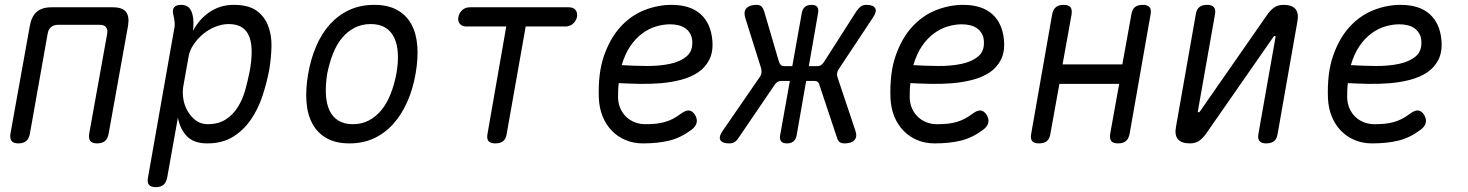

<svg xmlns="http://www.w3.org/2000/svg" viewBox="-20 -580 6040 790"><path d="M56 10Q36 10 28 0.5Q20 -9 23 -30L103 -475Q110 -513 131.5 -531.5Q153 -550 191 -550H445Q483 -550 498 -531.5Q513 -513 507 -475L427 -30Q423 -9 411.5 0.5Q400 10 380 10Q360 10 352 0.5Q344 -9 347 -30L421 -441Q424 -459 416 -468.5Q408 -478 390 -478H220Q201 -478 190 -468.5Q179 -459 176 -441L103 -30Q99 -9 87.5 0.5Q76 10 56 10Z M774 -453Q786 -476 802.5 -495Q819 -514 839.5 -528.5Q860 -543 885.5 -551.5Q911 -560 942 -560Q1002 -560 1035 -536.5Q1068 -513 1083 -474.5Q1098 -436 1097 -389Q1096 -342 1088 -294Q1078 -240 1060 -185.5Q1042 -131 1012 -87.5Q982 -44 938.5 -17Q895 10 833 10Q778 10 749.5 -19Q721 -48 712 -96L668 150Q664 171 652.5 180.5Q641 190 621 190Q601 190 593 180.5Q585 171 589 150L696 -457Q700 -473 698.5 -488.5Q697 -504 693 -520Q688 -540 696.5 -550Q705 -560 725 -560Q745 -560 756 -550Q767 -540 772 -520Q776 -504 776 -487Q776 -470 774 -453ZM921 -481Q893 -481 865 -469.5Q837 -458 814.5 -439Q792 -420 776 -396Q760 -372 756 -347L734 -224Q730 -199 734.5 -172Q739 -145 752.5 -122Q766 -99 786.5 -84Q807 -69 834 -69Q878 -69 908 -88Q938 -107 958 -138.5Q978 -170 989 -209.5Q1000 -249 1008 -290Q1015 -329 1015.5 -364Q1016 -399 1007 -425.5Q998 -452 977 -466.5Q956 -481 921 -481Z M1418 10Q1362 10 1324.5 -11Q1287 -32 1266 -70Q1245 -108 1241 -160.5Q1237 -213 1248 -276Q1259 -339 1281.5 -391Q1304 -443 1338 -480.5Q1372 -518 1417.5 -539Q1463 -560 1520 -560Q1576 -560 1614 -539Q1652 -518 1672.5 -480.5Q1693 -443 1697 -391Q1701 -339 1690 -277Q1679 -213 1655.5 -160.5Q1632 -108 1598 -70Q1564 -32 1519 -11Q1474 10 1418 10ZM1432 -69Q1468 -69 1497 -84Q1526 -99 1548.5 -126Q1571 -153 1586.5 -191.5Q1602 -230 1611 -277Q1619 -322 1617 -359.5Q1615 -397 1602.5 -424Q1590 -451 1566 -466Q1542 -481 1505 -481Q1469 -481 1439.5 -466Q1410 -451 1387.5 -424Q1365 -397 1350 -359Q1335 -321 1326 -275Q1319 -229 1321 -191Q1323 -153 1335.5 -126Q1348 -99 1372 -84Q1396 -69 1432 -69Z M2063 -471H1899Q1881 -471 1872 -482Q1863 -493 1866 -510Q1870 -528 1882.5 -539Q1895 -550 1913 -550H2321Q2339 -550 2348 -539Q2357 -528 2354 -510Q2350 -493 2337 -482Q2324 -471 2307 -471H2143L2065 -30Q2062 -9 2050.5 0.5Q2039 10 2018 10Q1998 10 1990 0.5Q1982 -9 1986 -30Z M2838 -110Q2850 -92 2846.5 -75.5Q2843 -59 2825 -46Q2781 -13 2734 -1.5Q2687 10 2625 10Q2587 10 2554.5 -3.5Q2522 -17 2498 -41.5Q2474 -66 2460 -100Q2446 -134 2444 -175Q2440 -279 2465.5 -351.5Q2491 -424 2534 -470.5Q2577 -517 2632 -538.5Q2687 -560 2743 -560Q2820 -560 2862.5 -522Q2905 -484 2911 -414Q2915 -367 2898.5 -334.5Q2882 -302 2852 -282Q2822 -262 2781.5 -251.5Q2741 -241 2697 -237.5Q2653 -234 2608.5 -235Q2564 -236 2526 -238Q2524 -225 2523.5 -210Q2523 -195 2523 -178Q2524 -153 2533 -133Q2542 -113 2557.5 -98.5Q2573 -84 2593 -76.5Q2613 -69 2635 -69Q2660 -69 2679 -71Q2698 -73 2715.5 -78Q2733 -83 2748.5 -91Q2764 -99 2780 -111Q2800 -126 2813.5 -125.5Q2827 -125 2838 -110ZM2538 -312Q2587 -309 2639.5 -308.5Q2692 -308 2735.5 -317Q2779 -326 2805.5 -348.5Q2832 -371 2828 -414Q2827 -430 2819 -443Q2811 -456 2799.5 -464Q2788 -472 2772 -476Q2756 -480 2737 -480Q2710 -480 2680.5 -471.5Q2651 -463 2623.5 -443Q2596 -423 2574 -391Q2552 -359 2538 -312Z M3021 -16Q3013 -3 3004 3.5Q2995 10 2980 10Q2953 10 2944.5 -3Q2936 -16 2953 -41L3106 -263Q3112 -271 3113 -280.5Q3114 -290 3112 -298L3046 -508Q3039 -534 3052 -547Q3065 -560 3093 -560Q3107 -560 3113.5 -553Q3120 -546 3124 -534L3185 -326Q3188 -318 3192.5 -313Q3197 -308 3206 -308H3240L3279 -526Q3282 -543 3292 -551.5Q3302 -560 3319 -560Q3336 -560 3342.5 -551.5Q3349 -543 3346 -526L3308 -308H3343Q3353 -308 3359.5 -313Q3366 -318 3371 -326L3504 -534Q3512 -546 3521.5 -553Q3531 -560 3545 -560Q3573 -560 3581 -546.5Q3589 -533 3572 -508L3432 -297Q3426 -289 3424.5 -280Q3423 -271 3426 -262L3500 -41Q3508 -17 3495.5 -3.5Q3483 10 3455 10Q3441 10 3434 4Q3427 -2 3423 -16L3352 -229Q3350 -238 3345 -242.5Q3340 -247 3331 -247H3297L3258 -24Q3255 -7 3245 1.5Q3235 10 3218 10Q3201 10 3194 1.5Q3187 -7 3190 -24L3230 -247H3194Q3185 -247 3178.5 -242.5Q3172 -238 3166 -229Z M4038 -110Q4050 -92 4046.5 -75.5Q4043 -59 4025 -46Q3981 -13 3934 -1.5Q3887 10 3825 10Q3787 10 3754.5 -3.5Q3722 -17 3698 -41.5Q3674 -66 3660 -100Q3646 -134 3644 -175Q3640 -279 3665.5 -351.5Q3691 -424 3734 -470.5Q3777 -517 3832 -538.5Q3887 -560 3943 -560Q4020 -560 4062.5 -522Q4105 -484 4111 -414Q4115 -367 4098.5 -334.5Q4082 -302 4052 -282Q4022 -262 3981.5 -251.5Q3941 -241 3897 -237.5Q3853 -234 3808.5 -235Q3764 -236 3726 -238Q3724 -225 3723.5 -210Q3723 -195 3723 -178Q3724 -153 3733 -133Q3742 -113 3757.5 -98.5Q3773 -84 3793 -76.5Q3813 -69 3835 -69Q3860 -69 3879 -71Q3898 -73 3915.5 -78Q3933 -83 3948.5 -91Q3964 -99 3980 -111Q4000 -126 4013.5 -125.5Q4027 -125 4038 -110ZM3738 -312Q3787 -309 3839.5 -308.5Q3892 -308 3935.5 -317Q3979 -326 4005.5 -348.5Q4032 -371 4028 -414Q4027 -430 4019 -443Q4011 -456 3999.5 -464Q3988 -472 3972 -476Q3956 -480 3937 -480Q3910 -480 3880.5 -471.5Q3851 -463 3823.5 -443Q3796 -423 3774 -391Q3752 -359 3738 -312Z M4255 10Q4235 10 4227 0.5Q4219 -9 4223 -30L4309 -520Q4313 -541 4324.5 -550.5Q4336 -560 4356 -560Q4377 -560 4384.5 -550.5Q4392 -541 4389 -520L4352 -315H4598L4635 -520Q4638 -541 4649.5 -550.5Q4661 -560 4682 -560Q4702 -560 4710 -550.5Q4718 -541 4714 -520L4628 -30Q4624 -9 4612.5 0.5Q4601 10 4581 10Q4560 10 4552.5 0.5Q4545 -9 4548 -30L4585 -235H4339L4302 -30Q4299 -9 4287.5 0.5Q4276 10 4255 10Z M4819 -60 4900 -520Q4903 -541 4914.5 -550.5Q4926 -560 4947 -560Q4966 -560 4974.5 -550.5Q4983 -541 4979 -520L4909 -124Q4908 -121 4909 -119.5Q4910 -118 4912 -118Q4914 -118 4915.5 -119.5Q4917 -121 4919 -124L5191 -515Q5205 -536 5221 -548Q5237 -560 5261 -560Q5296 -560 5310.5 -542.5Q5325 -525 5318 -490L5237 -30Q5234 -9 5222.5 0.5Q5211 10 5190 10Q5171 10 5162.5 0.5Q5154 -9 5158 -30L5228 -426Q5229 -429 5228 -430.5Q5227 -432 5225 -432Q5223 -432 5221.5 -430.5Q5220 -429 5218 -426L4946 -35Q4932 -14 4916 -2Q4900 10 4876 10Q4841 10 4826.5 -7.5Q4812 -25 4819 -60Z M5838 -110Q5850 -92 5846.5 -75.5Q5843 -59 5825 -46Q5781 -13 5734 -1.5Q5687 10 5625 10Q5587 10 5554.5 -3.5Q5522 -17 5498 -41.5Q5474 -66 5460 -100Q5446 -134 5444 -175Q5440 -279 5465.5 -351.5Q5491 -424 5534 -470.5Q5577 -517 5632 -538.5Q5687 -560 5743 -560Q5820 -560 5862.5 -522Q5905 -484 5911 -414Q5915 -367 5898.5 -334.5Q5882 -302 5852 -282Q5822 -262 5781.5 -251.5Q5741 -241 5697 -237.5Q5653 -234 5608.5 -235Q5564 -236 5526 -238Q5524 -225 5523.5 -210Q5523 -195 5523 -178Q5524 -153 5533 -133Q5542 -113 5557.5 -98.5Q5573 -84 5593 -76.5Q5613 -69 5635 -69Q5660 -69 5679 -71Q5698 -73 5715.5 -78Q5733 -83 5748.5 -91Q5764 -99 5780 -111Q5800 -126 5813.5 -125.5Q5827 -125 5838 -110ZM5538 -312Q5587 -309 5639.5 -308.5Q5692 -308 5735.5 -317Q5779 -326 5805.5 -348.5Q5832 -371 5828 -414Q5827 -430 5819 -443Q5811 -456 5799.5 -464Q5788 -472 5772 -476Q5756 -480 5737 -480Q5710 -480 5680.5 -471.5Q5651 -463 5623.5 -443Q5596 -423 5574 -391Q5552 -359 5538 -312Z"/></svg>

Font: Maple Mono Light
Style: Italic
Weight: 300
Italic angle: -10°
Monospace: yes
Designer: subframe7536
Version: Version 7.000